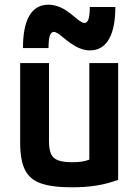

<svg xmlns="http://www.w3.org/2000/svg" viewBox="-20 -789 590 819"><path d="M286 10Q202 10 154 -7Q106 -24 86 -65.5Q66 -107 66 -180V-520H189V-187Q189 -152 197.5 -132.5Q206 -113 228.5 -105Q251 -97 289 -97Q311 -97 328 -99.5Q345 -102 365.5 -109.5Q386 -117 416 -131L361 -54V-520H484V-22Q442 -6 394 2Q346 10 286 10ZM363 -574Q339 -574 313 -586Q287 -598 252 -627Q237 -640 226.5 -646.5Q216 -653 210 -653Q198 -653 192.5 -636.5Q187 -620 187 -584H78Q78 -676 105.5 -722.5Q133 -769 187 -769Q211 -769 237 -758Q263 -747 298 -717Q313 -704 323.5 -697.5Q334 -691 340 -691Q352 -691 357.5 -707.5Q363 -724 363 -759H472Q472 -669 444.5 -621.5Q417 -574 363 -574Z"/></svg>

Font: M PLUS Code Latin SemiExpanded SemiBold
Style: Regular
Weight: 600
Width: 6
Designer: Coji Morishita
Foundry: UNDERFOREST DESIGN
Version: Version 1.002; ttfautohint (v1.8.3)